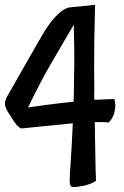

<svg xmlns="http://www.w3.org/2000/svg" viewBox="-20 -680 505 784"><path d="M423.8 -179.7Q417 -180.7 407.7 -181.2Q398.4 -181.6 389.6 -181.6H367.2Q367.2 -144.5 368.2 -105.5Q369.1 -71.3 369.6 -28.8Q370.1 13.7 372.1 57.6Q367.2 62.5 358.4 66.4Q349.6 70.3 340.8 73.2Q330.1 77.1 319.3 79.1Q288.1 85 275.9 83.5Q263.7 82 264.6 54.7Q264.6 37.1 269 -24.9Q273.4 -86.9 277.3 -176.8Q273.4 -175.8 269 -175.8Q264.6 -175.8 260.7 -174.8Q226.6 -171.9 193.4 -168Q165 -165 132.8 -162.1Q100.6 -159.2 76.2 -156.2Q66.4 -154.3 60.5 -158.7Q54.7 -163.1 47.9 -169.9Q44.9 -172.9 38.6 -182.1Q32.2 -191.4 25.4 -202.1Q18.6 -212.9 12.2 -223.1Q5.9 -233.4 3.9 -240.2Q-1 -252 0.5 -261.7Q2 -271.5 6.8 -282.2Q35.2 -332 57.1 -370.1Q79.1 -408.2 93.8 -434.6Q111.3 -465.8 124 -487.3Q135.7 -506.8 149.9 -532.2Q164.1 -557.6 181.2 -581.1Q198.2 -604.5 218.3 -623.5Q238.3 -642.6 260.7 -649.4L368.2 -660.2Q366.2 -586.9 365.2 -523.4Q364.3 -460 364.3 -412.1Q364.3 -356.4 365.2 -309.6Q364.3 -300.8 364.7 -291.5Q365.2 -282.2 365.2 -272.5Q378.9 -272.5 393.6 -273.4Q406.2 -274.4 420.4 -274.9Q434.6 -275.4 447.3 -275.4Q452.1 -253.9 450.2 -238.3Q449.2 -229.5 447.3 -221.7Q445.3 -212.9 441.4 -205.1Q438.5 -198.2 433.6 -191.4Q428.7 -184.6 423.8 -179.7ZM282.2 -350.6Q284.2 -422.9 283.2 -484.4Q282.2 -545.9 281.2 -579.1Q264.6 -550.8 241.7 -511.7Q218.8 -472.7 196.3 -433.6Q182.6 -411.1 168.5 -385.3Q154.3 -359.4 140.6 -333.5Q127 -307.6 115.2 -283.2Q103.5 -258.8 94.7 -241.2Q121.1 -245.1 164.1 -251Q207 -256.8 261.7 -262.7Q266.6 -263.7 271 -263.7Q275.4 -263.7 280.3 -264.6Q281.2 -286.1 281.7 -307.1Q282.2 -328.1 282.2 -350.6Z"/></svg>

Font: Rancho
Style: Regular
Weight: 400
Designer: Font Diner, Inc
Foundry: Font Diner, Inc
Version: Version 1.000